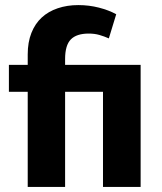

<svg xmlns="http://www.w3.org/2000/svg" viewBox="-20 -735 637 755"><path d="M385 0V-374H236V0H89V-374H15V-480H89V-521Q89 -569 103.5 -605.5Q118 -642 144 -666Q170 -690 207 -702.5Q244 -715 288 -715Q330 -715 369 -705Q408 -695 437 -679L408 -584Q390 -592 371 -597.5Q352 -603 329 -603Q281 -603 258.5 -580Q236 -557 236 -503V-480H533V0Z"/></svg>

Font: Ek Mukta ExtraBold
Style: Regular
Weight: 800
Designer: Girish Dalvi and Yashodeep Gholap
Foundry: Ek Type
Version: Version 2.538;PS 1.002;hotconv 16.6.51;makeotf.lib2.5.65220;